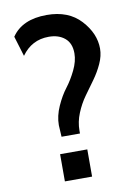

<svg xmlns="http://www.w3.org/2000/svg" viewBox="-85 -806 612 862"><g transform="rotate(-10 221.0 -375.0)"><path d="M244 -200H160Q157 -245 157 -253Q157 -295 176.5 -338.5Q196 -382 219.5 -412.5Q243 -443 262.5 -483Q282 -523 282 -559Q282 -605 254 -628.5Q226 -652 181 -652Q103 -652 57 -587L29 -679Q77 -750 189 -750Q288 -750 343.5 -689.5Q399 -629 399 -560Q399 -527 383 -492Q367 -457 344.5 -426Q322 -395 299 -363Q276 -331 260 -292Q244 -253 244 -213ZM264 0H140V-124H264Z"/></g></svg>

Font: Cabin
Style: Bold
Weight: 700
Designer: Pablo Impallari
Foundry: Pablo Impallari. www.impallari.com Igino Marini. www.ikern.com
Version: Version 1.005